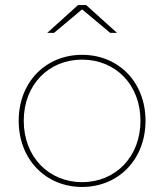

<svg xmlns="http://www.w3.org/2000/svg" viewBox="-20 -737 650 760"><path d="M305 -16C173 -16 74 -116 74 -259C74 -402 173 -501 305 -501C437 -501 536 -402 536 -259C536 -116 437 -16 305 -16ZM305 3C449 3 556 -106 556 -259C556 -412 449 -520 305 -520C161 -520 54 -412 54 -259C54 -106 161 3 305 3ZM305 -700 416 -607H443L321 -717H289L167 -607H194Z"/></svg>

Font: Montserrat-Alt1 Thin
Style: Regular
Weight: 100
Designer: Differentunic
Foundry: Differentunic
Version: Version 7.222